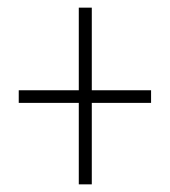

<svg xmlns="http://www.w3.org/2000/svg" viewBox="-20 -604 445 502"><path d="M220 -368H375V-335H220V-122H186V-335H29V-368H186V-584H220Z"/></svg>

Font: Noto Sans Khmer UI ExtraCondensed ExtraLight
Style: Regular
Weight: 200
Width: 2
Designer: Danh Hong and the Monotype Design Team
Foundry: Monotype Imaging Inc.
Version: Version 2.002; ttfautohint (v1.8.4.7-5d5b)